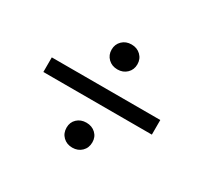

<svg xmlns="http://www.w3.org/2000/svg" viewBox="-107 -649 820 774"><g transform="rotate(30 303.5 -262.0)"><path d="M244 -444Q244 -469 261 -485.5Q278 -502 304 -502Q330 -502 347 -485.5Q364 -469 364 -444Q364 -419 347 -402.5Q330 -386 304 -386Q278 -386 261 -402.5Q244 -419 244 -444ZM51 -296H556V-228H51ZM244 -81Q244 -106 261 -122Q278 -138 304 -138Q330 -138 347 -122Q364 -106 364 -81Q364 -55 347 -38.5Q330 -22 304 -22Q278 -22 261 -38.5Q244 -55 244 -81Z"/></g></svg>

Font: Sarabun
Style: Regular
Weight: 400
Designer: Suppakit Chalermlarp | Katatrad Co.,Ltd.
Foundry: Cadson Demak Co.,Ltd.
Version: Version 1.000; ttfautohint (v1.6)